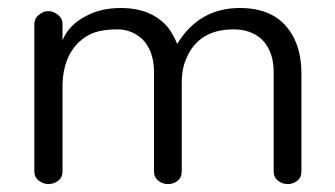

<svg xmlns="http://www.w3.org/2000/svg" viewBox="-20 -465 847 485"><path d="M427.6 -354Q482.8 -444.8 586.2 -444.8Q693.1 -444.8 728.7 -355.2Q741.4 -321.8 741.4 -278.2V-32.2Q741.4 -16.1 730.5 -8Q719.5 0 706.9 0Q693.1 0 682.2 -8.6Q671.3 -17.2 671.3 -32.2V-282.8Q671.3 -335.6 641.4 -365.5Q613.8 -390.8 570.1 -390.8Q482.8 -390.8 451.7 -319.5Q439.1 -293.1 439.1 -255.2V-32.2Q439.1 -16.1 428.2 -8Q417.2 0 404.6 0Q390.8 0 379.9 -8.6Q369 -17.2 369 -32.2V-282.8Q369 -335.6 340.2 -365.5Q312.6 -390.8 277 -390.8Q241.4 -390.8 218.4 -382.8Q195.4 -374.7 177 -356.3Q140.2 -319.5 137.9 -252.9V-32.2Q137.9 -16.1 126.4 -8Q114.9 0 102.3 0Q89.7 0 78.2 -8.6Q66.7 -17.2 66.7 -32.2V-403.4Q66.7 -418.4 78.2 -427.6Q89.7 -436.8 100 -436.8Q110.3 -436.8 116.1 -433.9Q121.8 -431 126.4 -427.6Q137.9 -418.4 137.9 -404.6V-363.2Q154 -402.3 196.6 -424.1Q234.5 -444.8 285.1 -444.8Q363.2 -444.8 404.6 -395.4Q418.4 -377 427.6 -354Z"/></svg>

Font: Mallanna
Style: Regular
Weight: 400
Designer: Purushoth Kumar Guthula
Foundry: Andhrapradesh Society for Knowledge Networks
Version: Version 1.0.4; ttfautohint (vUNKNOWN) -l 7 -r 28 -G 50 -x 13